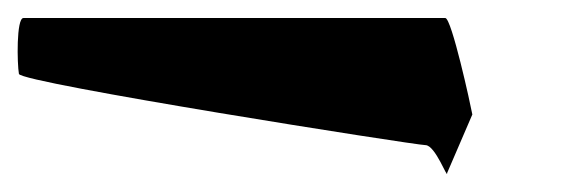

<svg xmlns="http://www.w3.org/2000/svg" viewBox="-23 -380 631 213"><path d="M-2 -298C0 -288 438 -219 449 -219C460 -219 474 -180 473 -188L501 -253C499 -264 478 -360 471 -360H3C-5 -360 -4 -309 -2 -298Z"/></svg>

Font: Ampere
Style: SCRevIta
Weight: 400
Version: Version 1